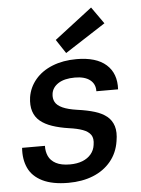

<svg xmlns="http://www.w3.org/2000/svg" viewBox="-54 -799 626 854"><g transform="rotate(-5 259.0 -372.0)"><path d="M217 12Q146 12 101.5 -10Q57 -32 39 -71Q21 -110 25 -161H127Q126 -136 135.5 -115Q145 -94 168.5 -81.5Q192 -69 231 -69Q263 -69 287 -78.5Q311 -88 325.5 -105.5Q340 -123 343 -146Q348 -175 337 -191Q326 -207 301.5 -216Q277 -225 240 -230Q199 -236 166.5 -247Q134 -258 113 -275.5Q92 -293 83.5 -319.5Q75 -346 80 -382Q87 -426 116 -460.5Q145 -495 192.5 -514Q240 -533 300 -533Q388 -533 432.5 -493.5Q477 -454 473 -383H376Q377 -415 353.5 -433.5Q330 -452 286 -452Q239 -452 212 -434.5Q185 -417 181 -389Q178 -368 186.5 -352Q195 -336 219 -325Q243 -314 285 -308Q329 -302 361.5 -292Q394 -282 415 -265Q436 -248 444.5 -221Q453 -194 446 -154Q438 -102 407 -64.5Q376 -27 327.5 -7.5Q279 12 217 12ZM257 -564 216 -626 385 -756 438 -681Z"/></g></svg>

Font: DM Sans 10pt Medium
Style: Italic
Weight: 500
Italic angle: -10°
Version: Version 4.004;gftools[0.9.30]